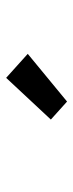

<svg xmlns="http://www.w3.org/2000/svg" viewBox="178 -1004 243 640"><g transform="rotate(-90 300.0 -684.5)"><path d="M281 -583 221 -637 360 -786 440 -714Z"/></g></svg>

Font: Iosevka Curly Slab Extended
Style: Bold
Weight: 700
Width: 7
Monospace: yes
Designer: Belleve Invis
Foundry: Belleve Invis
Version: Version 11.1.0; ttfautohint (v1.8.3)